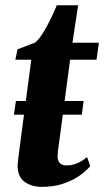

<svg xmlns="http://www.w3.org/2000/svg" viewBox="-20 -700 396 730"><path d="M33 -264 40.5 -316H298L291 -264ZM208.5 -186.5Q206 -167 203.8 -152Q201.5 -137 200.2 -125.2Q199 -113.5 199 -104.5Q199 -88 208 -79.5Q217 -71 232.5 -71Q254 -71 274 -79.5Q294 -88 311 -103L323 -68.5Q307 -49 280.8 -31Q254.5 -13 219 -1.2Q183.5 10.5 139 10.5Q99.5 10.5 72.8 -9.2Q46 -29 47 -74Q47.5 -77.5 48 -84.5Q48.5 -91.5 50.2 -104Q52 -116.5 54.5 -136.5Q57 -156.5 61 -187L99 -473H38.5L46.5 -512.5L114.5 -538.5Q129.5 -552 144.5 -576.5Q159.5 -601 173 -628.8Q186.5 -656.5 196 -680H277L255.5 -537.5H356L347 -473H246.5Z"/></svg>

Font: Merriweather 60pt ExtraBold
Style: Italic
Weight: 800
Italic angle: -7.8°
Version: Version 2.101